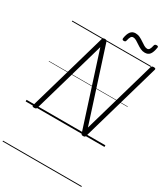

<svg xmlns="http://www.w3.org/2000/svg" viewBox="-392 -1407 1823 2078"><g transform="rotate(30 520.0 -368.0)"><path d="M112 14Q85 14 90 -5L375 -996Q378 -1006 385 -1010.5Q392 -1015 405 -1015Q418 -1015 424 -1011.5Q430 -1008 433 -999L725 -92L985 -996Q988 -1006 995 -1010.5Q1002 -1015 1016 -1015Q1045 -1015 1039 -996L754 -5Q752 5 745 9.5Q738 14 725 14Q713 14 707.5 10.5Q702 7 699 -2L406 -913L145 -5Q142 5 135 9.5Q128 14 112 14ZM591 -1098Q569 -1098 571 -1120Q580 -1177 602 -1205.5Q624 -1234 663 -1234Q692 -1234 718 -1221.5Q744 -1209 767.5 -1192.5Q791 -1176 812.5 -1163.5Q834 -1151 853 -1151Q870 -1151 880 -1166.5Q890 -1182 897 -1216Q901 -1236 925 -1236Q937 -1236 942 -1231Q947 -1226 944 -1215Q935 -1157 914 -1129Q893 -1101 851 -1101Q822 -1101 796.5 -1113.5Q771 -1126 748 -1142Q725 -1158 703.5 -1170.5Q682 -1183 662 -1183Q645 -1183 635 -1168Q625 -1153 617 -1118Q615 -1107 609 -1102.5Q603 -1098 591 -1098ZM0 490H985V500H0ZM0 -20H985V0H0ZM0 -505H985V-500H0ZM0 -1010H985V-1000H0Z"/></g></svg>

Font: Playwrite AU NSW Guides
Style: Regular
Weight: 400
Designer: Veronika Burian, José Scaglione
Foundry: TypeTogether
Version: Version 1.003